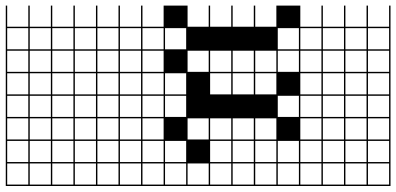

<svg xmlns="http://www.w3.org/2000/svg" viewBox="-368 -676 1352 655"><g transform="rotate(-90 307.5 -349.0)"><path d="M0 307.7V-1004.8H615.4V-1000H543.3V-927.9H615.4V-923.1H543.3V-851H615.4V-846.2H543.3V-774H615.4V-769.2H543.3V-697.1H615.4V-692.3H543.3V-620.2H615.4V-615.4H543.3V-543.3H615.4V-538.5H543.3V-466.3H615.4V-384.6H543.3V-312.5H615.4V-307.7H543.3V-235.6H615.4V-230.8H543.3V-158.7H615.4V-153.8H543.3V-81.7H615.4V0H543.3V72.1H615.4V76.9H543.3V149H615.4V153.8H543.3V226H615.4V230.8H543.3V302.9H615.4V307.7ZM466.3 -927.9H538.5V-1000H466.3ZM312.5 -927.9H384.6V-1000H312.5ZM235.6 -927.9H307.7V-1000H235.6ZM158.7 -927.9H230.8V-1000H158.7ZM4.8 -927.9H76.9V-1000H4.8ZM389.4 -927.9H461.5V-1000H389.4ZM81.7 -927.9H153.8V-1000H81.7ZM466.3 -851H538.5V-923.1H466.3ZM312.5 -851H384.6V-923.1H312.5ZM235.6 -851H307.7V-923.1H235.6ZM158.7 -851H230.8V-923.1H158.7ZM4.8 -851H76.9V-923.1H4.8ZM389.4 -851H461.5V-923.1H389.4ZM81.7 -851H153.8V-923.1H81.7ZM466.3 -774H538.5V-846.2H466.3ZM312.5 -774H384.6V-846.2H312.5ZM235.6 -774H307.7V-846.2H235.6ZM4.8 -774H76.9V-846.2H4.8ZM158.7 -774H230.8V-846.2H158.7ZM389.4 -774H461.5V-846.2H389.4ZM81.7 -774H153.8V-846.2H81.7ZM466.3 -697.1H538.5V-769.2H466.3ZM312.5 -697.1H384.6V-769.2H312.5ZM235.6 -697.1H307.7V-769.2H235.6ZM4.8 -697.1H76.9V-769.2H4.8ZM158.7 -697.1H230.8V-769.2H158.7ZM389.4 -697.1H461.5V-769.2H389.4ZM81.7 -697.1H153.8V-769.2H81.7ZM81.7 -620.2H153.8V-692.3H81.7ZM312.5 -620.2H384.6V-692.3H312.5ZM466.3 -620.2H538.5V-692.3H466.3ZM235.6 -620.2H307.7V-692.3H235.6ZM4.8 -620.2H76.9V-692.3H4.8ZM158.7 -620.2H230.8V-692.3H158.7ZM389.4 -620.2H461.5V-692.3H389.4ZM81.7 -543.3H153.8V-615.4H81.7ZM389.4 -543.3H461.5V-615.4H389.4ZM312.5 -543.3H384.6V-615.4H312.5ZM466.3 -543.3H538.5V-615.4H466.3ZM235.6 -543.3H307.7V-615.4H235.6ZM4.8 -543.3H76.9V-615.4H4.8ZM158.7 -543.3H230.8V-615.4H158.7ZM158.7 -466.3H230.8V-538.5H158.7ZM466.3 -466.3H538.5V-538.5H466.3ZM389.4 -466.3H461.5V-538.5H389.4ZM235.6 -466.3H307.7V-538.5H235.6ZM4.8 -466.3H76.9V-538.5H4.8ZM81.7 -466.3H153.8V-538.5H81.7ZM312.5 -466.3H384.6V-538.5H312.5ZM466.3 -389.4H538.5V-461.5H466.3ZM235.6 -389.4H307.7V-461.5H235.6ZM81.7 -389.4H153.8V-461.5H81.7ZM4.8 -389.4H76.9V-461.5H4.8ZM312.5 -389.4H384.6V-461.5H312.5ZM158.7 -312.5H230.8V-384.6H158.7ZM389.4 -312.5H461.5V-384.6H389.4ZM4.8 -312.5H76.9V-384.6H4.8ZM81.7 -235.6H153.8V-307.7H81.7ZM158.7 -235.6H230.8V-307.7H158.7ZM4.8 -235.6H76.9V-307.7H4.8ZM312.5 -235.6H384.6V-307.7H312.5ZM389.4 -235.6H461.5V-307.7H389.4ZM81.7 -158.7H153.8V-230.8H81.7ZM389.4 -158.7H461.5V-230.8H389.4ZM4.8 -158.7H76.9V-230.8H4.8ZM158.7 -158.7H230.8V-230.8H158.7ZM312.5 -158.7H384.6V-230.8H312.5ZM81.7 -81.7H153.8V-153.8H81.7ZM389.4 -81.7H461.5V-153.8H389.4ZM4.8 -81.7H76.9V-153.8H4.8ZM312.5 -81.7H384.6V-153.8H312.5ZM158.7 -81.7H230.8V-153.8H158.7ZM153.8 -76.9H81.7V-4.8H153.8ZM235.6 -4.8H307.7V-76.9H235.6ZM4.8 -4.8H76.9V-76.9H4.8ZM466.3 -4.8H538.5V-76.9H466.3ZM389.4 -4.8H461.5V-76.9H389.4ZM4.8 72.1H76.9V0H4.8ZM466.3 72.1H538.5V0H466.3ZM81.7 72.1H153.8V0H81.7ZM389.4 72.1H461.5V0H389.4ZM312.5 72.1H384.6V0H312.5ZM235.6 72.1H307.7V0H235.6ZM158.7 72.1H230.8V0H158.7ZM312.5 149H384.6V76.9H312.5ZM235.6 149H307.7V76.9H235.6ZM158.7 149H230.8V76.9H158.7ZM389.4 149H461.5V76.9H389.4ZM81.7 149H153.8V76.9H81.7ZM466.3 149H538.5V76.9H466.3ZM4.8 149H76.9V76.9H4.8ZM158.7 226H230.8V153.8H158.7ZM235.6 226H307.7V153.8H235.6ZM466.3 226H538.5V153.8H466.3ZM389.4 226H461.5V153.8H389.4ZM81.7 226H153.8V153.8H81.7ZM312.5 226H384.6V153.8H312.5ZM4.8 226H76.9V153.8H4.8ZM235.6 302.9H307.7V230.8H235.6ZM466.3 302.9H538.5V230.8H466.3ZM389.4 302.9H461.5V230.8H389.4ZM81.7 302.9H153.8V230.8H81.7ZM312.5 302.9H384.6V230.8H312.5ZM4.8 302.9H76.9V230.8H4.8ZM158.7 302.9H230.8V230.8H158.7Z"/></g></svg>

Font: Jacquarda Bastarda 9 Charted
Style: Regular
Weight: 400
Designer: Sarah Cadigan-Fried
Version: Version 1.000; ttfautohint (v1.8.4.7-5d5b)